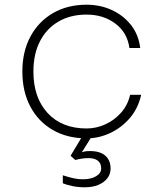

<svg xmlns="http://www.w3.org/2000/svg" viewBox="-20 -576 690 816"><path d="M348 12Q266 12 204.5 -23.5Q143 -59 109 -123Q75 -187 75 -272Q75 -357 109.5 -421Q144 -485 205.5 -520.5Q267 -556 348 -556Q406 -556 455 -533.5Q504 -511 536.5 -470Q569 -429 576 -372H530Q521 -438 470 -476Q419 -514 348 -514Q279 -514 228 -484Q177 -454 149.5 -400Q122 -346 122 -272Q122 -161 182.5 -95.5Q243 -30 348 -30Q389 -30 427.5 -47.5Q466 -65 494.5 -97Q523 -129 533 -173H580Q567 -115 531.5 -74Q496 -33 448 -10.5Q400 12 348 12ZM340 220Q313 220 288.5 215Q264 210 247 203V169Q272 177 292 181.5Q312 186 332 186Q367 186 388.5 173Q410 160 410 140Q410 118 396 107Q382 96 356 96Q343 96 328.5 98Q314 100 300 104L280 86L343 -19L373 -1L328 71Q341 67 348.5 66.5Q356 66 363 66Q391 66 410 74.5Q429 83 439.5 99.5Q450 116 450 140Q450 164 436 182Q422 200 397.5 210Q373 220 340 220Z"/></svg>

Font: Azeret Mono Thin Thin
Style: Regular
Weight: 250
Version: Version 1.002